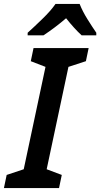

<svg xmlns="http://www.w3.org/2000/svg" viewBox="-44 -959 511 979"><path d="M-24 0 -10 -67 77 -96 188 -618 113 -647 127 -714H408L394 -647L305 -618L194 -96L271 -67L257 0ZM97 -779H178Q237 -818 293 -866Q334 -814 372 -779H447V-792Q427 -821 402 -861Q377 -901 362 -939H239Q216 -905 170.5 -861Q125 -817 97 -792Z"/></svg>

Font: Noto Sans UI Medium
Style: Italic
Weight: 500
Italic angle: -12°
Designer: Monotype Design Team
Foundry: Monotype Imaging Inc.
Version: Version 1.901